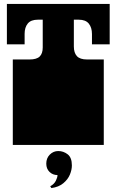

<svg xmlns="http://www.w3.org/2000/svg" viewBox="-20 -736 592 975"><path d="M45 -171V-172Q45 -185 45 -191Q45 -197 45 -209V-260Q45 -269 45 -273.5Q45 -278 45 -282.5Q45 -287 45 -296V-297Q45 -310 45 -316Q45 -322 45 -334V-434H130Q166 -434 181.5 -449Q197 -464 197 -495V-636H172Q137 -636 121 -616.5Q105 -597 105 -564V-511H15V-716H537V-511H447V-563Q447 -596 431 -616Q415 -636 380 -636H355V-500Q355 -468 370.5 -451Q386 -434 422 -434H507V-334Q507 -321 507 -315Q507 -309 507 -297V-296Q507 -287 507 -282.5Q507 -278 507 -273.5Q507 -269 507 -260V-209Q507 -196 507 -190Q507 -184 507 -172V-171Q507 -162 507 -157.5Q507 -153 507 -148.5Q507 -144 507 -135V0H45V-135Q45 -144 45 -148.5Q45 -153 45 -157.5Q45 -162 45 -171ZM272 153Q248 153 231.5 137Q215 121 215 95Q215 67 233 49Q251 31 276 31Q302 31 323.5 47.5Q345 64 345 104Q345 126 335 150.5Q325 175 301.5 194.5Q278 214 241 219L235 210Q255 199 263.5 182Q272 165 272 153Z"/></svg>

Font: Danfo
Style: Regular
Weight: 400
Version: Version 1.000;Glyphs 3.2 (3236)